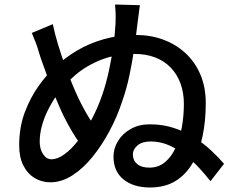

<svg xmlns="http://www.w3.org/2000/svg" viewBox="-20 -809 1040 851"><path d="M600 -786Q597 -765 594 -741Q591 -717 589 -702Q583 -650 574.5 -591.5Q566 -533 553.5 -474Q541 -415 522 -361Q500 -293 465.5 -228.5Q431 -164 389.5 -113Q348 -62 300.5 -31.5Q253 -1 203 -1Q165 -1 133.5 -20Q102 -39 83.5 -75.5Q65 -112 65 -165Q65 -245 90 -311.5Q115 -378 152 -429Q181 -471 223 -511Q265 -551 319 -583.5Q373 -616 439 -635Q505 -654 583 -654Q647 -654 703 -633.5Q759 -613 801.5 -574Q844 -535 868 -479Q892 -423 892 -352Q892 -274 878 -206Q864 -138 834 -86.5Q804 -35 757.5 -6.5Q711 22 645 22Q571 22 527 -14Q483 -50 483 -115Q483 -151 503 -184Q523 -217 559.5 -237.5Q596 -258 644 -258Q702 -258 751.5 -241.5Q801 -225 842.5 -198.5Q884 -172 916.5 -141.5Q949 -111 973 -83L913 -6Q894 -30 866.5 -60.5Q839 -91 805 -118.5Q771 -146 731.5 -164Q692 -182 648 -182Q610 -182 589.5 -164.5Q569 -147 569 -124Q569 -98 588 -82Q607 -66 642 -66Q682 -66 711 -90Q740 -114 758.5 -154.5Q777 -195 786 -245.5Q795 -296 795 -349Q795 -398 780 -439Q765 -480 736.5 -509.5Q708 -539 667.5 -554.5Q627 -570 576 -570Q495 -570 429.5 -544.5Q364 -519 314 -476.5Q264 -434 228 -382Q207 -351 190.5 -317Q174 -283 165 -248.5Q156 -214 156 -181Q156 -148 171 -125.5Q186 -103 208 -103Q235 -103 266 -125.5Q297 -148 327.5 -187.5Q358 -227 385.5 -278.5Q413 -330 433 -388Q450 -437 462.5 -494.5Q475 -552 482.5 -607.5Q490 -663 492 -703Q493 -732 492.5 -749.5Q492 -767 490 -789ZM214 -702Q223 -659 237 -612.5Q251 -566 267 -522Q283 -478 298.5 -440.5Q314 -403 327 -375Q351 -325 376.5 -284Q402 -243 430 -207L369 -130Q352 -149 334 -173.5Q316 -198 298 -228.5Q280 -259 262 -295Q245 -330 226.5 -375.5Q208 -421 190.5 -468Q173 -515 160 -553Q154 -571 149.5 -587Q145 -603 138 -621Q131 -639 121 -663Z"/></svg>

Font: Noto Sans JP Thin Medium
Style: Regular
Weight: 500
Version: Version 2.004-H2;hotconv 1.0.118;makeotfexe 2.5.65603